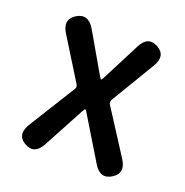

<svg xmlns="http://www.w3.org/2000/svg" viewBox="-107 -657 740 766"><g transform="rotate(20 263.0 -274.5)"><path d="M77 -1Q32 -27 64 -79L187 -277Q193 -287 186 -297L78 -471Q46 -522 91 -550Q136 -577 167 -525L263 -359Q270 -347 272 -347Q274 -347 280 -358L363 -520Q390 -574 436 -549Q482 -524 451 -472L339 -285Q333 -274 340 -264L459 -79Q492 -28 447 0Q402 28 371 -24L263 -202Q256 -214 253.5 -214Q251 -214 245 -203L151 -28Q122 25 77 -1Z"/></g></svg>

Font: Resource Han Rounded CN Medium
Style: Regular
Weight: 500
Designer: Cyano Hao (round all glyphs); Ryoko NISHIZUKA 西塚涼子 (kana, bopomofo & ideographs); Paul D. Hunt (Latin, Greek & Cyrillic)
Foundry: Cyano Hao
Version: 0.990